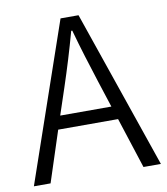

<svg xmlns="http://www.w3.org/2000/svg" viewBox="-76 -721 682 785"><g transform="rotate(-10 265.0 -328.5)"><path d="M1.5 0 228 -657.2H302.7L528.8 0H456.5L388.2 -210.9H139.6L70.8 0ZM157.7 -266.1H370.1L334.5 -376Q316.4 -432.1 299.6 -486.6Q282.7 -541 266.6 -599.6H262.2Q246.1 -541 229.5 -486.6Q212.9 -432.1 194.3 -376Z"/></g></svg>

Font: Varta Light Light
Style: Regular
Weight: 300
Version: Version 1.004